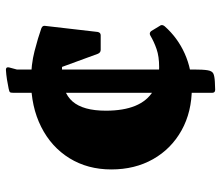

<svg xmlns="http://www.w3.org/2000/svg" viewBox="-68 -654 731 634"><g transform="rotate(-90 297.0 -337.5)"><path d="M384 -64Q384 -32 381.5 -17Q379 -2 370.5 2Q362 6 343 7L317 8Q307 8 307 -2V-465H384ZM307 -657Q307 -667 309 -669.5Q311 -672 321 -674Q335 -677 351 -679.5Q367 -682 383 -683Q393 -683 391 -673L384 -647V-465H307ZM324 -69Q244 -69 183 -103Q122 -137 88 -197Q54 -257 54 -335Q54 -413 91 -473Q128 -533 194.5 -566.5Q261 -600 347 -600Q400 -600 444.5 -588.5Q489 -577 520 -566Q530 -562 528 -553L508 -380Q506 -370 497 -370H449Q440 -370 436 -379L388 -510L446 -493Q429 -495 410 -496.5Q391 -498 375 -498Q309 -498 278.5 -463Q248 -428 248 -353Q248 -295 264 -256Q280 -217 312.5 -197Q345 -177 392 -177Q427 -177 451.5 -185.5Q476 -194 496 -206Q505 -211 511 -203L528 -175Q534 -168 527 -159Q489 -116 436.5 -92.5Q384 -69 324 -69Z"/></g></svg>

Font: Hahmlet Black
Style: Regular
Weight: 900
Version: Version 1.002